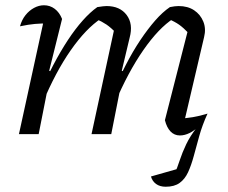

<svg xmlns="http://www.w3.org/2000/svg" viewBox="-20 -510 867 730"><path d="M610 200Q588 200 573.5 189.5Q559 179 554 161L677 126L643 153Q654 128 663.5 99Q673 70 688 38.5Q703 7 729 -26L739 -32Q700 5 664 5Q643 5 628.5 -10Q614 -25 607 -53L697 -405L699 -382Q677 -405 660.5 -416.5Q644 -428 620 -438L640 -440Q583 -403 525 -319.5Q467 -236 417 -118L406 -150Q431 -210 458 -262.5Q485 -315 513.5 -357.5Q542 -400 570 -432Q598 -464 626 -483Q636 -485 644 -486Q652 -487 659 -487Q694 -487 718 -471Q742 -455 753 -428Q764 -401 756 -369L677 -32L659 -59Q686 -60 713 -64.5Q740 -69 769 -78Q749 -34 737.5 7.5Q726 49 716.5 84Q707 119 695 145Q683 171 663 185.5Q643 200 610 200ZM52 0 152 -458 163 -421Q137 -421 113 -419Q89 -417 56 -410Q63 -435 77 -452.5Q91 -470 109.5 -480Q128 -490 147 -490Q170 -490 188 -476.5Q206 -463 216 -438L167 -241L174 -238L127 0ZM328 0 417 -412 424 -382Q402 -405 385 -416.5Q368 -428 345 -438L365 -440Q307 -402 249 -319Q191 -236 142 -118L130 -150Q155 -210 182.5 -262.5Q210 -315 238 -357.5Q266 -400 294.5 -432Q323 -464 350 -483Q363 -485 371 -486Q379 -487 385 -487Q436 -487 461.5 -453Q487 -419 473 -367L443 -241L450 -238L403 0Z"/></svg>

Font: Piazzolla 24pt
Style: Italic
Weight: 400
Italic angle: -11.3°
Designer: Juan Pablo del Peral
Foundry: Huerta Tipografica
Version: Version 2.005